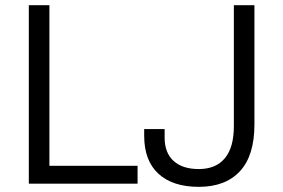

<svg xmlns="http://www.w3.org/2000/svg" viewBox="-20 -706 1087 738"><path d="M90.8 0V-686H169.9V-68.8H508.8V0ZM744.1 12.2Q644 12.2 589.1 -38.1Q534.2 -88.4 534.2 -184.1V-210H612.8V-176.8Q612.8 -118.7 647.2 -87.4Q681.6 -56.2 744.1 -56.2Q809.6 -56.2 844.2 -97.7Q878.9 -139.2 878.9 -221.2V-686H958V-228Q958 -107.9 902.3 -47.9Q846.7 12.2 744.1 12.2Z"/></svg>

Font: Archivo Light
Style: Regular
Weight: 300
Designer: Hector Gatti
Foundry: Omnibus-Type
Version: Version 2.001